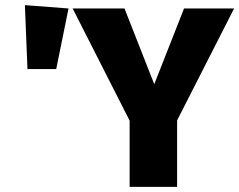

<svg xmlns="http://www.w3.org/2000/svg" viewBox="-20 -728 932 748"><path d="M77 -708 247 -695 199 -459H87ZM892 -695 670 -259V0H485V-258L263 -695H465L581 -400L697 -695Z"/></svg>

Font: FiraGO ExtraBold
Style: Regular
Weight: 800
Designer: bBox Type
Foundry: bBox Type GmbH
Version: Version 1.001;PS 001.001;hotconv 1.0.88;makeotf.lib2.5.64775